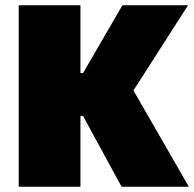

<svg xmlns="http://www.w3.org/2000/svg" viewBox="-20 -708 736 728"><path d="M51 0V-688H285V-431H295L444 -688H693L486 -365L696 0H441L295 -268H285V0Z"/></svg>

Font: Saira Black
Style: Regular
Weight: 900
Designer: Hector Gatti with collaboration of the Omnibus-Type team
Foundry: Omnibus-Type
Version: Version 1.100; ttfautohint (v1.8.3)